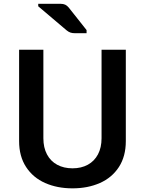

<svg xmlns="http://www.w3.org/2000/svg" viewBox="-20 -986 770 1020"><path d="M210.4 -251.5Q210.4 -202.1 229.5 -166Q248.5 -129.9 283.7 -110.8Q318.8 -91.8 365.2 -91.8Q411.6 -91.8 446.5 -110.8Q481.4 -129.9 500.5 -166Q519.5 -202.1 519.5 -251.5V-721.7H648.4V-236.3Q648.4 -155.3 611.6 -98.6Q574.7 -42 510.5 -13.7Q446.3 14.6 365.2 14.6Q284.2 14.6 220 -13.7Q155.8 -42 118.7 -98.6Q81.5 -155.3 81.5 -236.3V-721.7H210.4ZM334 -824.7 183.1 -952.6V-965.8H301.8Q315.9 -965.8 326.2 -961.2Q336.4 -956.5 345.2 -945.8L439.9 -826.2V-809.6H377.4Q364.3 -809.6 354.2 -813Q344.2 -816.4 334 -824.7Z"/></svg>

Font: Lycee Sans SemiBold
Style: Regular
Weight: 600
Designer: Justin Alvin
Foundry: Alkove Design
Version: Version 1.030